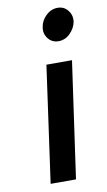

<svg xmlns="http://www.w3.org/2000/svg" viewBox="-84 -771 451 813"><g transform="rotate(-10 141.0 -364.5)"><path d="M281 -659Q285 -687 268 -708Q252 -729 224 -729Q196 -729 174 -708Q152 -687 148 -659Q143 -632 160 -610Q177 -589 204 -589Q233 -589 254 -610Q276 -632 281 -659ZM66 0H175L246 -500H136Z"/></g></svg>

Font: Unageo
Style: SemiBold-Italic
Weight: 600
Designer: Richard Sepsi
Foundry: Richard Sepsi
Version: Version 2.000